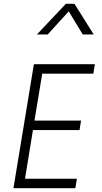

<svg xmlns="http://www.w3.org/2000/svg" viewBox="-20 -994 540 1014"><path d="M378 0H51L159 -655H481L473 -605H203L162 -357H408L400 -307H154L112 -50H386ZM175 -812 328 -974H373L475 -812H417L343 -934L232 -812Z"/></svg>

Font: TypoPRO Lekton
Style: Italic
Weight: 400
Italic angle: -9.3°
Designer: Paolo Mazzetti, Luciano Perondi, Raffaele Flato, Elena Papassissa, Emilio Macchia, Michela Povoleri, Tobias Seemiller, R
Version: Version 3.000